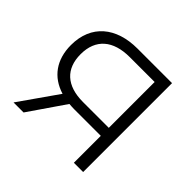

<svg xmlns="http://www.w3.org/2000/svg" viewBox="-169 -885 1069 1069"><g transform="rotate(45 366.0 -350.0)"><path d="M342 -700C175 -700 66 -611 66 -452C66 -338 123 -258 225 -227L66 0H145L292 -214C305 -213 318 -212 332 -212H541V0H614V-700ZM140 -454C140 -573 215 -636 345 -636H541V-275H338C208 -275 140 -340 140 -454Z"/></g></svg>

Font: Talent
Style: Regular
Weight: 400
Designer: Mike Powis
Version: Version 1.001;hotconv 1.0.109;makeotfexe 2.5.65596